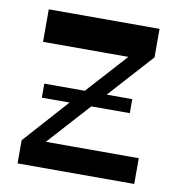

<svg xmlns="http://www.w3.org/2000/svg" viewBox="-67 -612 618 673"><g transform="rotate(10 241.5 -275.5)"><path d="M39.3 0V-82.4L197.2 -258.8L216.6 -279.7L374.6 -454.6L391.3 -435.1H53.3V-550.8H447.6V-449.3L290.4 -275.2L270.9 -254.6L104.9 -70.8L91.1 -91.7H454.6V0ZM83.1 -241.7V-291.6H396.2V-241.7Z"/></g></svg>

Font: Savate ExtraLight
Style: Regular
Weight: 200
Designer: Max Esnée
Foundry: Plomb Type
Version: Version 2.000